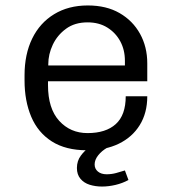

<svg xmlns="http://www.w3.org/2000/svg" viewBox="-20 -541 640 704"><path d="M299 10Q221 10 170 -22.5Q119 -55 94.5 -113Q70 -171 70 -246V-265Q70 -342 98 -399.5Q126 -457 178.5 -489Q231 -521 302 -521Q370 -521 418.5 -493Q467 -465 493.5 -417Q520 -369 520 -309V-243H156V-229Q156 -143 197 -98Q238 -53 301 -53Q368 -53 404.5 -86Q441 -119 441 -188H520Q520 -127 492.5 -82.5Q465 -38 415.5 -14Q366 10 299 10ZM157 -301H438V-318Q438 -358 421 -389.5Q404 -421 373.5 -440Q343 -459 301 -459Q254 -459 222 -435.5Q190 -412 173.5 -377Q157 -342 157 -305ZM354 143Q330 143 309 136.5Q288 130 275 114.5Q262 99 262 75Q262 49 276.5 29.5Q291 10 307 0H374Q353 12 340 28.5Q327 45 327 62Q327 78 339 88Q351 98 371 98Q389 98 405.5 93.5Q422 89 438 84L451 119Q429 131 403.5 137Q378 143 354 143Z"/></svg>

Font: Chivo Mono Medium Light
Style: Regular
Weight: 300
Monospace: yes
Version: Version 1.008